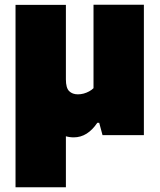

<svg xmlns="http://www.w3.org/2000/svg" viewBox="-20 -570 676 810"><path d="M291 9.5Q252 9.5 221.5 -13.5Q191 -36.5 173.5 -87Q156 -137.5 156 -219.5V-350H258V-235Q258 -199 271.8 -185.5Q285.5 -172 308.5 -172Q320.5 -172 332.8 -175.2Q345 -178.5 356 -184.5Q367 -190.5 374.5 -198V-550H587V0H412.5L398.5 -52H390.5Q370.5 -22 345.5 -6.2Q320.5 9.5 291 9.5ZM45.5 220V-549.5H258V220Z"/></svg>

Font: Encode Sans SC Black
Style: Regular
Weight: 900
Version: Version 3.002